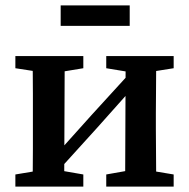

<svg xmlns="http://www.w3.org/2000/svg" viewBox="-20 -692 701 712"><path d="M37 0V-45L139 -62H191L289 -45V0ZM374 0V-45L470 -62H522L624 -45V0ZM100 0Q101 -25 101.5 -62.5Q102 -100 102 -140Q102 -180 102 -213V-272Q102 -304 102 -344Q102 -384 101.5 -422Q101 -460 100 -484H220L218 0ZM185 -47 147 -91H163L321 -267L479 -440L512 -394H497L341 -219ZM444 0 446 -484H560Q559 -460 559 -422Q559 -384 558.5 -344Q558 -304 558 -272V-213Q558 -180 558.5 -140Q559 -100 559 -62.5Q559 -25 560 0ZM37 -439V-484H289V-439L192 -423H141ZM374 -439V-484H624V-439L523 -423H471ZM205 -596V-672H461V-596Z"/></svg>

Font: Source Serif 4 18pt SemiBold
Style: Regular
Weight: 600
Designer: Frank Grießhammer
Foundry: Adobe Systems Incorporated
Version: Version 4.004;hotconv 1.0.116;makeotfexe 2.5.65601